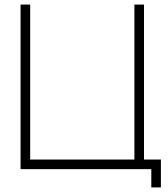

<svg xmlns="http://www.w3.org/2000/svg" viewBox="-20 -740 734 840"><path d="M684 80H642V0H70V-720H112V-42H568V-720H610V-42H684Z"/></svg>

Font: Manrope Variable Light
Style: Regular
Weight: 200
Designer: Mikhail Sharanda
Foundry: Mikhail Sharanda
Version: Version 4.505